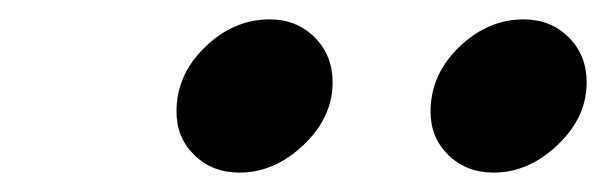

<svg xmlns="http://www.w3.org/2000/svg" viewBox="-20 -967 625 198"><path d="M424 -852Q424 -890 453.5 -918.5Q483 -947 520 -947Q548 -947 566.5 -928.5Q585 -910 585 -882Q585 -846 555 -817.5Q525 -789 489 -789Q461 -789 442.5 -807Q424 -825 424 -852ZM258 -947Q286 -947 304.5 -928.5Q323 -910 323 -882Q323 -846 293 -817.5Q263 -789 227 -789Q199 -789 180.5 -807Q162 -825 162 -852Q162 -890 191.5 -918.5Q221 -947 258 -947Z"/></svg>

Font: Teachers
Style: Bold Italic
Weight: 700
Designer: Alfredo Marco Pradil & Chank Diesel
Version: Version 0.009